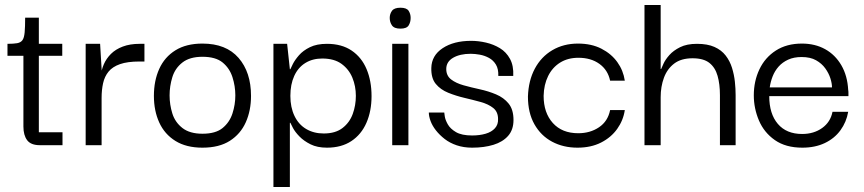

<svg xmlns="http://www.w3.org/2000/svg" viewBox="-20 -583 3470 771"><path d="M140 0Q104 0 89 -20Q74 -40 74 -75V-368H136V-52H231V0ZM10 -359V-407Q34 -407 48.5 -409.5Q63 -412 70 -421.5Q77 -431 79 -453Q81 -475 81 -512H136V-407H230V-359Z M324 0V-407H382L389 -290L388 -202V0ZM388 -190 385 -279Q387 -302 397 -325Q407 -348 425.5 -366.5Q444 -385 473 -396Q502 -407 541 -407H560V-336H540Q492 -336 462 -325.5Q432 -315 416 -295.5Q400 -276 394 -249Q388 -222 388 -190Z M793 10Q728 10 684.5 -17Q641 -44 619.5 -91Q598 -138 598 -198Q598 -259 619.5 -306.5Q641 -354 684.5 -381Q728 -408 793 -408Q888 -408 938 -350.5Q988 -293 988 -198Q988 -139 967 -92Q946 -45 903 -17.5Q860 10 793 10ZM793 -46Q846 -46 874 -69Q902 -92 913.5 -127.5Q925 -163 925 -200Q925 -237 913.5 -273Q902 -309 874 -332Q846 -355 793 -355Q742 -355 712.5 -332Q683 -309 672 -273Q661 -237 661 -200Q661 -163 672 -127.5Q683 -92 712.5 -69Q742 -46 793 -46Z M1293 10Q1254 10 1227 -3.5Q1200 -17 1182.5 -35Q1165 -53 1156.5 -69Q1148 -85 1146 -90H1144V168H1078V-407H1133L1144 -305H1146Q1148 -310 1156 -326Q1164 -342 1180.5 -361Q1197 -380 1224.5 -393.5Q1252 -407 1293 -407Q1352 -407 1392 -380Q1432 -353 1452 -305.5Q1472 -258 1472 -197Q1472 -137 1451.5 -90Q1431 -43 1391 -16.5Q1351 10 1293 10ZM1280 -47Q1327 -47 1355.5 -69Q1384 -91 1396.5 -125.5Q1409 -160 1409 -198Q1409 -237 1395 -271Q1381 -305 1351.5 -326.5Q1322 -348 1274 -348Q1235 -348 1206 -330Q1177 -312 1161.5 -278Q1146 -244 1146 -198Q1146 -152 1162.5 -117.5Q1179 -83 1209.5 -65Q1240 -47 1280 -47Z M1555 0V-407H1620V0ZM1588 -468Q1563 -468 1554 -481Q1545 -494 1545 -511Q1545 -527 1554 -539.5Q1563 -552 1588 -552Q1613 -552 1621 -539.5Q1629 -527 1629 -511Q1629 -494 1621 -481Q1613 -468 1588 -468Z M1876 10Q1842 10 1814 0.5Q1786 -9 1765.5 -25Q1745 -41 1730.5 -59.5Q1716 -78 1709 -97Q1702 -116 1702 -131H1764Q1764 -130 1766 -116Q1768 -102 1778 -84Q1788 -66 1811 -52.5Q1834 -39 1876 -39Q1906 -39 1930 -46Q1954 -53 1967.5 -68Q1981 -83 1980 -105Q1980 -134 1960.5 -149.5Q1941 -165 1910 -173.5Q1879 -182 1845 -190Q1811 -198 1780 -210.5Q1749 -223 1730 -246Q1711 -269 1712 -310Q1713 -360 1757.5 -389.5Q1802 -419 1872 -419Q1901 -419 1931.5 -412Q1962 -405 1987.5 -389.5Q2013 -374 2028 -346.5Q2043 -319 2041 -278H1981Q1982 -306 1971.5 -323.5Q1961 -341 1943.5 -350.5Q1926 -360 1906.5 -363.5Q1887 -367 1870 -367Q1827 -367 1799.5 -351Q1772 -335 1772 -306Q1772 -279 1791.5 -264Q1811 -249 1841.5 -240.5Q1872 -232 1906.5 -224.5Q1941 -217 1972 -204Q2003 -191 2022.5 -167Q2042 -143 2042 -101Q2042 -62 2020.5 -37.5Q1999 -13 1961.5 -1.5Q1924 10 1876 10Z M2299 10Q2242 10 2197 -14Q2152 -38 2126 -84Q2100 -130 2100 -195Q2102 -259 2127.5 -307Q2153 -355 2198 -381.5Q2243 -408 2301 -408Q2355 -408 2395 -387.5Q2435 -367 2459 -333.5Q2483 -300 2489 -259H2430Q2421 -302 2387 -326.5Q2353 -351 2303 -351Q2260 -351 2229 -331.5Q2198 -312 2181 -277.5Q2164 -243 2163 -198Q2163 -130 2200 -89Q2237 -48 2302 -48Q2350 -48 2385.5 -72Q2421 -96 2430 -141H2489Q2483 -100 2458.5 -65.5Q2434 -31 2393.5 -10.5Q2353 10 2299 10Z M2568 0V-563H2633V-306H2635Q2637 -311 2644.5 -327.5Q2652 -344 2668 -362Q2684 -380 2711 -393.5Q2738 -407 2779 -407Q2821 -407 2849 -394.5Q2877 -382 2894 -360Q2911 -338 2919.5 -310.5Q2928 -283 2931 -255Q2934 -227 2934 -201V0H2871V-201Q2871 -245 2861.5 -278.5Q2852 -312 2828.5 -330.5Q2805 -349 2761 -349Q2715 -349 2687 -327.5Q2659 -306 2646 -270.5Q2633 -235 2633 -193V0Z M3202 10Q3135 10 3091.5 -20.5Q3048 -51 3027.5 -99.5Q3007 -148 3007 -200Q3007 -257 3029.5 -304.5Q3052 -352 3095.5 -380Q3139 -408 3200 -408Q3253 -408 3293.5 -385.5Q3334 -363 3358.5 -321Q3383 -279 3386 -222Q3387 -218 3387 -210.5Q3387 -203 3387 -197H3069Q3069 -126 3103.5 -85.5Q3138 -45 3201 -45Q3248 -45 3281.5 -69Q3315 -93 3323 -134H3386Q3379 -93 3355 -60Q3331 -27 3292 -8.5Q3253 10 3202 10ZM3071 -232H3321Q3321 -248 3314.5 -268.5Q3308 -289 3294 -308.5Q3280 -328 3257 -341Q3234 -354 3199 -354Q3168 -354 3145 -343.5Q3122 -333 3106.5 -315.5Q3091 -298 3082.5 -276Q3074 -254 3071 -232Z"/></svg>

Font: Darker Grotesque Medium
Style: Regular
Weight: 500
Designer: Gabriel Lam
Foundry: TypeRant
Version: Version 1.000;gftools[0.9.28]